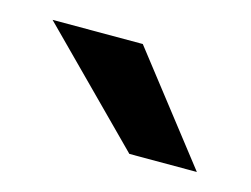

<svg xmlns="http://www.w3.org/2000/svg" viewBox="-39 -819 341 261"><g transform="rotate(15 131.0 -688.5)"><path d="M136 -763 252 -614H157L9 -763Z"/></g></svg>

Font: Open Sauce One SemiBold
Style: Regular
Weight: 600
Designer: Alfredo Marco Pradil
Foundry: Creative Sauce Fz LLC
Version: Version 1.477